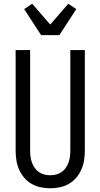

<svg xmlns="http://www.w3.org/2000/svg" viewBox="-20 -1004 540 1032"><path d="M250 8Q224 8 198 2.5Q172 -3 149.5 -16Q127 -29 110 -49Q93 -69 82.5 -93Q72 -117 68 -143Q64 -169 64 -195V-735H142V-195Q142 -179 144 -162.5Q146 -146 151.5 -131Q157 -116 166 -102.5Q175 -89 188.5 -79.5Q202 -70 218 -66Q234 -62 250 -62Q266 -62 282 -66Q298 -70 311.5 -79.5Q325 -89 334 -102.5Q343 -116 348.5 -131Q354 -146 356 -162.5Q358 -179 358 -195V-735H436V-195Q436 -169 432 -143Q428 -117 417.5 -93Q407 -69 390 -49Q373 -29 350.5 -16Q328 -3 302 2.5Q276 8 250 8ZM201 -815 110 -955 153 -984 250 -872 347 -984 390 -955 299 -815Z"/></svg>

Font: Iosevka Term
Style: Regular
Weight: 400
Monospace: yes
Designer: Belleve Invis
Foundry: Belleve Invis
Version: Version 30.0.1